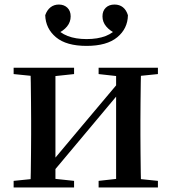

<svg xmlns="http://www.w3.org/2000/svg" viewBox="-20 -825 756 845"><path d="M361 -623Q272 -623 226.5 -661Q181 -699 179 -758Q187 -781 202.5 -793Q218 -805 239 -805Q262 -805 276.5 -791Q291 -777 291 -753Q291 -728 275 -708.5Q259 -689 232 -677L215 -712Q243 -680 278 -666.5Q313 -653 361 -653Q410 -653 445 -666.5Q480 -680 507 -712L491 -677Q464 -689 447.5 -708.5Q431 -728 431 -753Q431 -777 445.5 -791Q460 -805 484 -805Q506 -805 521 -793Q536 -781 543 -758Q542 -699 496 -661Q450 -623 361 -623ZM40 0V-29L148 -40H203L306 -29V0ZM414 0V-29L513 -40H567L675 -29V0ZM113 0Q115 -25 115.5 -66.5Q116 -108 116.5 -153Q117 -198 117 -232V-296Q117 -330 116.5 -374.5Q116 -419 115.5 -461Q115 -503 113 -527H224V0ZM198 -50 155 -73H175L341 -271L516 -479L558 -457H539L369 -254ZM491 0V-527H601Q600 -503 599.5 -461Q599 -419 598.5 -374.5Q598 -330 598 -296V-232Q598 -198 598.5 -153Q599 -108 599.5 -66.5Q600 -25 601 0ZM40 -499V-527H306V-499L203 -488H149ZM414 -499V-527H675V-499L567 -488H513Z"/></svg>

Font: Noto Serif TC SemiBold
Style: Regular
Weight: 600
Version: Version 2.002-H1;hotconv 1.1.0;makeotfexe 2.6.0